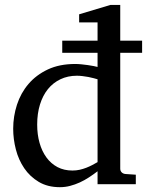

<svg xmlns="http://www.w3.org/2000/svg" viewBox="-20 -757 604 789"><path d="M380.9 -431.2Q374.5 -433.1 364.5 -435.8Q354.5 -438.5 343 -440.7Q331.5 -442.9 319.1 -444.3Q306.6 -445.8 295.9 -445.8Q258.8 -445.8 228.5 -431.4Q198.2 -417 177 -390.9Q155.8 -364.7 144.3 -327.6Q132.8 -290.5 132.8 -245.1Q132.8 -204.1 142.6 -169.7Q152.3 -135.3 170.9 -109.9Q189.5 -84.5 216.3 -70.3Q243.2 -56.2 277.8 -56.2Q293 -56.2 307.1 -59.3Q321.3 -62.5 334.5 -67.6Q347.7 -72.8 359.4 -78.9Q371.1 -85 380.9 -90.8ZM474.1 -540V-64Q474.1 -54.7 480 -48.8Q485.8 -43 495.1 -42L538.1 -39.1V0H380.9V-53.2Q363.8 -40 345.5 -28.1Q327.1 -16.1 307.9 -7.3Q288.6 1.5 268.3 6.8Q248 12.2 226.1 12.2Q175.8 12.2 139.4 -9.5Q103 -31.2 79.6 -65.7Q56.2 -100.1 45.2 -142.8Q34.2 -185.5 34.2 -228Q34.2 -278.8 49.8 -326.9Q65.4 -375 97.2 -412.1Q128.9 -449.2 176.8 -471.7Q224.6 -494.1 289.1 -494.1Q300.8 -494.1 314.5 -492.7Q328.1 -491.2 341.1 -489.5Q354 -487.8 364.5 -485.6Q375 -483.4 380.9 -481.9V-540H235.8V-589.8H380.9V-665H305.2V-698.2L434.1 -736.8H474.1V-589.8H564V-540Z"/></svg>

Font: Charis SIL Viet
Style: Regular
Weight: 400
Foundry: SIL International
Version: Version 5.000